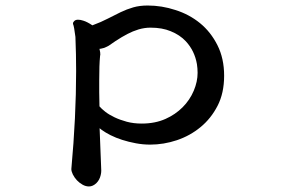

<svg xmlns="http://www.w3.org/2000/svg" viewBox="-20 -485 1040 686"><path d="M240.7 -401.9Q240.7 -399.4 241.2 -398.4Q244.6 -391.6 249.5 -353V-352.5Q252 -290.5 252 -231.4Q252 -68.4 234.9 119.1Q234.9 127 240.2 138.2Q252.4 162.1 274.9 174.8Q286.1 181.2 297.9 181.2Q312 181.2 324.7 168.9Q335.9 157.7 339.8 140.6Q341.8 132.3 341.8 125Q341.8 120.6 341.3 111.3L335.9 -26.9L343.3 -21Q356 -11.7 375 -2Q413.1 17.1 465.3 26.9Q490.7 31.7 516.6 31.7Q564.9 31.7 612.1 15.9Q659.2 0 696.5 -30.8Q733.9 -61.5 757.3 -106.9Q780.8 -152.3 780.8 -214.4Q780.8 -276.4 756.8 -323.7Q732.9 -371.1 694.6 -402.3Q656.2 -433.6 606.9 -449.2Q558.1 -465.3 507.8 -465.3Q479 -465.3 456.1 -458.7Q433.1 -452.1 410.9 -441.4Q388.7 -430.7 365.2 -418.5Q341.8 -406.2 310.1 -394.5Q291 -407.2 277.8 -411.1Q267.6 -414.6 258.8 -414.6Q250 -414.6 245.4 -409.9Q240.7 -405.3 240.7 -401.9ZM334.5 -197.3Q334.5 -253.9 337.4 -283.2Q337.4 -284.2 337.6 -285.4Q337.9 -286.6 337.9 -287.1Q337.9 -288.6 338.4 -290Q338.4 -295.9 337.9 -298.3Q337.4 -300.8 335.4 -310.5L340.3 -311Q350.6 -312.5 362.3 -318.4Q365.7 -320.3 368.7 -321.8Q418.5 -357.4 454.6 -372.6Q464.8 -376.5 475.1 -379.9Q496.6 -386.2 517.6 -386.2Q559.6 -386.2 589.8 -373.5Q622.6 -360.4 644 -337.4Q675.3 -303.7 683.6 -255.9Q686 -240.7 686 -224.6Q686 -193.4 672.4 -161.1Q658.2 -127.4 632.3 -101.6Q606.4 -75.7 571.3 -60.1Q534.2 -43.5 486.3 -43.5Q457.5 -43.5 433.1 -50Q408.7 -56.6 389.2 -65.9Q369.6 -75.2 356.2 -85.7Q342.8 -96.2 335.4 -105Q334.5 -131.8 334.5 -155.8Z"/></svg>

Font: Bakudai
Style: Light
Weight: 300
Version: Version 1.48